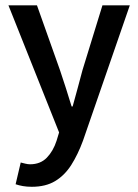

<svg xmlns="http://www.w3.org/2000/svg" viewBox="-20 -510 527 733"><path d="M101.6 203.1Q82.5 203.1 67.4 200.4Q52.2 197.8 39.6 193.4L59.1 110.4Q66.4 112.3 76.4 114.7Q86.4 117.2 94.7 117.2Q134.3 117.2 158.7 92Q183.1 66.9 195.8 27.8L205.6 -4.4L12.2 -489.7H121.1L209 -242.2Q220.2 -209.5 231.4 -174.1Q242.7 -138.7 253.4 -103.5H257.3Q267.1 -137.7 276.4 -173.1Q285.6 -208.5 294.9 -242.2L371.1 -489.7H475.6L296.9 26.9Q277.3 80.1 252 119.9Q226.6 159.7 190.4 181.4Q154.3 203.1 101.6 203.1Z"/></svg>

Font: Varta Light
Style: Bold
Weight: 700
Version: Version 1.004